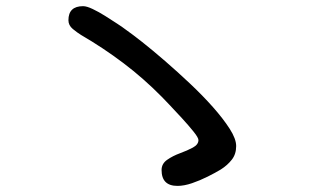

<svg xmlns="http://www.w3.org/2000/svg" viewBox="-20 -693 1040 626"><path d="M558.6 -86.9Q506.8 -86.9 506.8 -138.7Q506.8 -159.2 524.9 -171.9Q543 -184.6 566.9 -193.4Q590.8 -202.1 608.9 -211.9Q627 -221.7 627 -236.3Q627 -244.1 610.8 -264.2Q594.7 -284.2 572.8 -308.1Q550.8 -332 532.2 -351.6Q513.7 -371.1 507.8 -377Q448.2 -437.5 382.3 -487.3Q316.4 -537.1 244.1 -579.1Q231.4 -586.9 217.3 -598.6Q203.1 -610.4 203.1 -627Q203.1 -672.9 251 -672.9Q262.7 -672.9 282.2 -663.6Q301.8 -654.3 322.8 -641.1Q343.8 -627.9 362.3 -615.7Q380.9 -603.5 389.6 -596.7Q409.2 -583 443.4 -556.2Q477.5 -529.3 518.1 -494.1Q558.6 -459 599.6 -420.4Q640.6 -381.8 674.3 -343.8Q708 -305.7 729 -272.9Q750 -240.2 750 -216.8Q750 -190.4 735.8 -172.4Q721.7 -154.3 700.2 -140.6Q682.6 -129.9 657.2 -117.2Q631.8 -104.5 606 -95.7Q580.1 -86.9 558.6 -86.9Z"/></svg>

Font: Kosugi Maru
Style: Regular
Weight: 400
Designer: MOTOYA
Version: Version 4.002